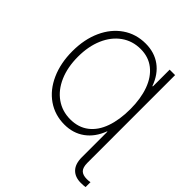

<svg xmlns="http://www.w3.org/2000/svg" viewBox="-246 -867 1216 1216"><g transform="rotate(45 362.0 -259.5)"><path d="M693.4 154.3Q710.4 154.3 723.6 151.4V195.3Q707.5 198.2 683.6 198.2Q631.3 198.2 602.3 168Q573.2 137.7 573.2 78.1V-150.4H570.3Q541 -72.3 483.6 -30.8Q426.3 10.7 348.6 10.7Q263.2 10.7 196.5 -35.4Q129.9 -81.5 92.8 -164.8Q55.7 -248 55.7 -354.5Q55.7 -460.4 93 -542.7Q130.4 -625 197.3 -670.9Q264.2 -716.8 350.6 -716.8Q428.7 -716.8 485.4 -675.8Q542 -634.8 570.3 -556.6H574.2V-707H623V78.1Q623 119.6 640.1 137Q657.2 154.3 693.4 154.3ZM575.2 -354.5Q575.2 -448.2 549.3 -519.5Q523.4 -590.8 473.1 -630.4Q422.9 -669.9 352.5 -669.9Q279.3 -669.9 223.1 -629.9Q167 -589.8 136.2 -518.3Q105.5 -446.8 105.5 -354.5Q105.5 -260.7 136.5 -189.2Q167.5 -117.7 223.4 -78.4Q279.3 -39.1 351.6 -39.1Q424.3 -39.1 474.6 -77.9Q524.9 -116.7 550 -187.7Q575.2 -258.8 575.2 -354.5Z"/></g></svg>

Font: Pretendard JP ExtraLight
Style: Regular
Weight: 200
Designer: Base glyphs from Inter by Rasmus Andersson; Hangeul glyphs from Noto Sans CJK(Source Han Sans) by Jang Soo-young and Kan
Foundry: Kil Hyung-jin
Version: Version 1.309